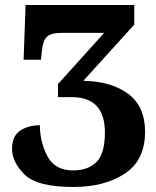

<svg xmlns="http://www.w3.org/2000/svg" viewBox="-20 -734 622 765"><path d="M272 11Q396 11 477 -42Q558 -95 558 -209Q558 -310 491 -360Q424 -410 312 -412L515 -636V-714H82L74 -496H143L147 -531Q151 -572 167 -587.5Q183 -603 225 -603H395L211 -399V-347H266Q398 -347 398 -206Q398 -122 364.5 -88.5Q331 -55 271 -55Q199 -55 169 -111.5Q139 -168 139 -235Q93 -235 60.5 -213.5Q28 -192 28 -141Q28 -88 78 -38.5Q128 11 272 11Z"/></svg>

Font: Noto Serif SemiCondensed Extra
Style: Regular
Weight: 800
Width: 4
Designer: Monotype Design Team
Foundry: Monotype Imaging Inc.
Version: Version 1.002